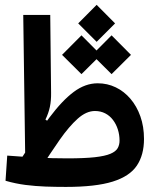

<svg xmlns="http://www.w3.org/2000/svg" viewBox="-20 -754 626 778"><path d="M247.1 3.4Q205.6 3.4 164.8 2Q124 0.5 83.5 -4.6Q43 -9.8 2.4 -21.5L9.3 -123.5Q71.8 -118.7 131.1 -115.5Q190.4 -112.3 252.9 -112.3Q321.8 -112.3 363.8 -116.9Q405.8 -121.6 427.5 -130.9Q449.2 -140.1 456.8 -153.6Q464.4 -167 464.4 -184.1Q464.4 -208 457.5 -229.5Q450.7 -251 437.7 -268.1Q424.8 -285.2 406.2 -294.7Q387.7 -304.2 364.7 -304.2Q329.6 -304.2 294.7 -272.9Q259.8 -241.7 221.7 -187.3Q183.6 -132.8 138.2 -61.5L60.1 -102.1Q127.9 -208 180.2 -277.6Q232.4 -347.2 279.1 -381.8Q325.7 -416.5 376 -416.5Q415 -416.5 449 -400.1Q482.9 -383.8 508.5 -353.8Q534.2 -323.7 548.8 -282.5Q563.5 -241.2 563.5 -190.9Q563.5 -126 534.4 -82.8Q505.4 -39.6 436.5 -18.1Q367.7 3.4 247.1 3.4ZM82.5 -91.8 74.2 -693.4H183.6L187 -377.9Q187.5 -346.2 182.1 -320.8Q176.8 -295.4 164.1 -269.5L186 -254.4ZM371.6 -584.5 296.9 -659.2 371.6 -734.4 446.3 -659.2ZM432.1 -453.6 353.5 -531.7 432.1 -610.8 510.7 -531.7ZM310.1 -453.6 231.4 -531.7 310.1 -610.8 388.7 -531.7Z"/></svg>

Font: Cascadia Code Medium
Style: Regular
Weight: 500
Monospace: yes
Designer: Aaron Bell
Foundry: Saja Typeworks
Version: Version 2407.024